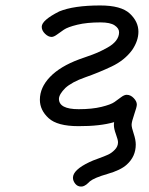

<svg xmlns="http://www.w3.org/2000/svg" viewBox="-20 -456 546 703"><path d="M126 -90.8Q126 -135.7 163.1 -174.3Q200.2 -212.9 270 -238.8Q272 -239.7 296.9 -248.3Q321.8 -256.8 336.9 -263.4Q352.1 -270 373 -281.5Q394 -293 405 -307.4Q416 -321.8 416 -337.9Q416 -352.1 399.9 -363Q383.8 -374 348.1 -374Q298.3 -374 263.2 -365.5Q228 -356.9 214.1 -347.4Q200.2 -337.9 188.5 -329.3Q176.8 -320.8 168.9 -320.8Q156.7 -320.8 144.8 -332.5Q132.8 -344.2 132.8 -357.9Q132.8 -381.8 196.8 -414.1Q250 -436 347.2 -436Q423.3 -436 455.1 -406.5Q486.8 -377 486.8 -339.8Q486.8 -306.6 463.9 -272.9Q436 -234.9 388.4 -212.4Q340.8 -189.9 292 -172.9Q243.2 -155.8 219.2 -133.8Q196.3 -110.8 195.8 -94.2Q195.8 -56.2 268.1 -56.2Q316.9 -56.2 351.6 -64.7Q386.2 -73.2 399.2 -82.5Q412.1 -91.8 423.6 -100.3Q435.1 -108.9 443.8 -108.9Q458 -108.9 469.5 -96.9Q481 -85 481 -73.2Q481 -64.5 471.4 -37.1Q461.9 -9.8 461.9 1Q461.9 10.7 469.5 33.4Q477.1 56.2 477.1 73.2Q477.1 117.2 443.8 147Q421.9 167 373.5 180.9Q325.2 194.8 309.1 208Q308.1 209 303.5 213.4Q298.8 217.8 295.9 220Q293 222.2 288.1 224.6Q283.2 227.1 276.9 227.1Q263.7 227.1 255.4 216.6Q247.1 206.1 247.1 194.8Q247.1 166 308.1 137.2Q317.9 132.3 340.3 124.3Q362.8 116.2 376 110.1Q389.2 104 400.6 92Q412.1 80.1 412.1 64.9Q412.1 56.2 404.5 35.6Q397 15.1 397 2Q397 -4.9 397.9 -8.8Q346.2 6.3 267.1 5.9Q189.9 5.9 158 -23.4Q126 -52.7 126 -90.8Z"/></svg>

Font: CMU Typewriter Text Variable Width
Style: Italic
Weight: 500
Italic angle: -14.04°
Version: Version 0.7.0